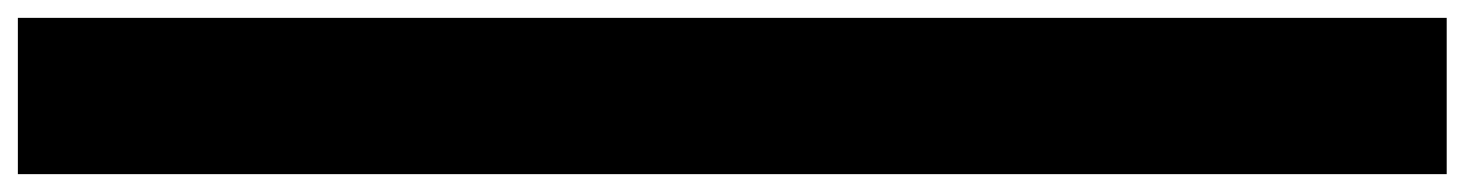

<svg xmlns="http://www.w3.org/2000/svg" viewBox="-20 -370 1640 215"><path d="M1600 -350H0V-175H1600Z"/></svg>

Font: Variable Test Axis Matching
Style: Regular
Weight: 400
Version: Version 1.000